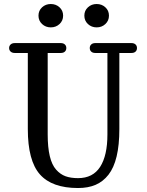

<svg xmlns="http://www.w3.org/2000/svg" viewBox="-20 -947 740 967"><path d="M54.2 -730H286.1Q299.3 -730 306.6 -723.1Q314 -716.3 314 -705.1Q314 -693.8 306.6 -687Q299.3 -680.2 286.1 -680.2H220.2V-270Q220.2 -205.1 230.7 -160.9Q241.2 -116.7 262.5 -92.8Q283.7 -68.8 310.1 -59.3Q336.4 -49.8 373 -49.8Q447.8 -49.8 484.4 -106.7Q521 -163.6 521 -270V-680.2H460Q446.8 -680.2 439.5 -687Q432.1 -693.8 432.1 -705.1Q432.1 -716.3 439.5 -723.1Q446.8 -730 460 -730H642.1Q655.3 -730 662.6 -723.1Q669.9 -716.3 669.9 -705.1Q669.9 -693.8 662.6 -687Q655.3 -680.2 642.1 -680.2H581.1V-296.9Q581.1 -216.8 567.4 -159.4Q553.7 -102.1 526.4 -67.1Q499 -32.2 461.4 -16.1Q423.8 0 373 0Q241.7 0 180.9 -68.8Q120.1 -137.7 120.1 -296.9V-680.2H54.2Q41 -680.2 33.4 -687.3Q25.9 -694.3 25.9 -705.1Q25.9 -715.8 33.4 -722.9Q41 -730 54.2 -730ZM191.9 -825.9Q173.8 -842.8 173.8 -868.2Q173.8 -893.6 191.9 -910.2Q210 -926.8 235.8 -926.8Q261.7 -926.8 279.8 -910.2Q297.9 -893.6 297.9 -868.2Q297.9 -842.8 279.8 -825.9Q261.7 -809.1 235.8 -809.1Q210 -809.1 191.9 -825.9ZM422.9 -825.9Q404.8 -842.8 404.8 -868.2Q404.8 -893.6 422.9 -910.2Q440.9 -926.8 466.8 -926.8Q492.7 -926.8 510.7 -910.2Q528.8 -893.6 528.8 -868.2Q528.8 -842.8 510.7 -825.9Q492.7 -809.1 466.8 -809.1Q440.9 -809.1 422.9 -825.9Z"/></svg>

Font: Director
Style: Regular
Weight: 400
Designer: Ange Degheest & May Jolivet & Justine Herbel
Foundry: Velvetyne Type Foundry
Version: Version 1.000;FEAKit 1.0